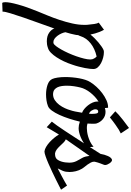

<svg xmlns="http://www.w3.org/2000/svg" viewBox="92 -982 1153 1686"><g transform="rotate(90 668.0 -139.5)"><path d="M204.1 -33.2Q214.8 -35.2 229.5 -54.2Q244.1 -73.2 260.3 -101.6Q276.4 -129.9 292 -164.6Q307.6 -199.2 319.8 -234.4Q332 -269.5 339.8 -301.3Q347.7 -333 347.7 -355.5Q347.7 -364.3 345.7 -374Q336.9 -399.4 321.3 -412.1Q252.9 -396.5 206.1 -359.4Q159.2 -322.3 142.6 -269.5Q138.7 -256.8 133.8 -250Q133.8 -242.2 132.8 -235.4Q131.8 -228.5 129.9 -220.7Q127 -205.1 121.6 -184.1Q116.2 -163.1 108.4 -137.7Q111.3 -121.1 119.6 -102.5Q127.9 -84 139.6 -68.4Q151.4 -52.7 165.5 -42.5Q179.7 -32.2 195.3 -32.2Q201.2 -32.2 204.1 -33.2ZM266.6 -473.6Q271.5 -475.6 276.9 -475.6Q282.2 -475.6 288.1 -475.6Q306.6 -475.6 331.5 -469.2Q356.4 -462.9 378.9 -451.2Q401.4 -439.5 416.5 -422.4Q431.6 -405.3 431.6 -383.8Q431.6 -372.1 429.7 -353Q427.7 -334 422.9 -309.1Q418 -284.2 410.6 -255.4Q403.3 -226.6 392.6 -196.3Q380.9 -160.2 364.3 -125Q347.7 -89.8 328.6 -60.5Q309.6 -31.2 288.6 -10.7Q267.6 9.8 246.1 15.6Q229.5 21.5 215.8 23.4Q202.1 25.4 188.5 25.4Q140.6 25.4 111.3 3.9Q82 -17.6 76.2 -41Q52.7 25.4 26.9 96.7Q1 168 -21 231.9Q-43 295.9 -57.6 344.2Q-72.3 392.6 -72.3 412.1V414.1L-148.4 417Q-155.3 411.1 -155.3 389.6Q-155.3 352.5 -134.8 278.3Q-114.3 204.1 -76.2 110.4Q-59.6 69.3 -38.6 18.6Q-17.6 -32.2 0.5 -86.9Q18.6 -141.6 31.2 -197.3Q43.9 -252.9 43.9 -303.7Q43.9 -311.5 43.9 -318.4Q43.9 -325.2 43 -332Q40 -365.2 36.1 -391.6Q32.2 -418 24.4 -430.7L86.9 -476.6Q97.7 -458 106 -437Q114.3 -416 119.1 -398.4Q125 -377.9 128.9 -357.4Q142.6 -375 161.1 -393.6Q179.7 -412.1 198.7 -428.2Q217.8 -444.3 235.8 -456.5Q253.9 -468.8 266.6 -473.6Z M640.6 -30.3Q644.5 -29.3 652.3 -29.3Q681.6 -29.3 705.1 -44.9Q728.5 -60.5 746.1 -84Q763.7 -107.4 775.9 -134.3Q788.1 -161.1 793.9 -183.6Q798.8 -196.3 804.7 -224.1Q810.5 -252 815.4 -284.2Q798.8 -290 781.7 -304.2Q764.6 -318.4 750 -336.9Q735.4 -355.5 726.1 -377Q716.8 -398.4 716.8 -418Q716.8 -424.8 717.8 -428.7Q695.3 -415 675.3 -396.5Q655.3 -377.9 638.7 -356.9Q622.1 -335.9 610.4 -313Q598.6 -290 593.8 -268.6Q587.9 -246.1 583 -214.4Q578.1 -182.6 578.1 -149.4Q578.1 -127 581.1 -106.4Q584 -85.9 591.3 -69.8Q598.6 -53.7 610.8 -43Q623 -32.2 640.6 -30.3ZM805.7 -425.8Q794.9 -425.8 790 -418.9Q785.2 -412.1 785.2 -402.3Q785.2 -385.7 795.9 -368.7Q806.6 -351.6 824.2 -344.7Q825.2 -353.5 825.2 -361.3Q825.2 -369.1 825.2 -377Q825.2 -399.4 821.3 -412.6Q817.4 -425.8 806.6 -425.8ZM1119.1 -327.1Q1072.3 -289.1 1028.3 -271.5Q984.4 -253.9 951.2 -253.9Q925.8 -253.9 893.6 -264.6Q882.8 -218.8 867.7 -171.9Q852.5 -125 834.5 -85.4Q816.4 -45.9 796.4 -18.6Q776.4 8.8 755.9 15.6Q733.4 24.4 707 28.3Q680.7 32.2 654.3 32.2Q610.4 32.2 571.8 19.5Q533.2 6.8 519.5 -21.5Q511.7 -38.1 506.8 -69.3Q502 -100.6 502 -137.7Q502 -167 504.9 -198.7Q507.8 -230.5 513.2 -259.8Q518.6 -289.1 526.9 -314Q535.2 -338.9 545.9 -355.5Q562.5 -382.8 587.9 -410.6Q613.3 -438.5 643.1 -460.9Q672.9 -483.4 705.1 -498Q737.3 -512.7 768.6 -512.7H771.5L774.4 -484.4Q790 -490.2 807.6 -490.2Q843.8 -490.2 871.6 -467.3Q899.4 -444.3 910.2 -409.2Q912.1 -401.4 912.1 -382.8Q912.1 -369.1 911.6 -354.5Q911.1 -339.8 910.2 -332Q915 -330.1 920.9 -329.1Q930.7 -326.2 951.2 -326.2Q963.9 -326.2 982.9 -328.6Q1002 -331.1 1023.9 -337.4Q1045.9 -343.8 1069.3 -355Q1092.8 -366.2 1114.3 -384.8ZM802.7 -576.2Q813.5 -587.9 833 -605.5Q849.6 -620.1 877.9 -642.6Q906.2 -665 949.2 -696.3L997.1 -624Q983.4 -618.2 963.9 -606.4Q947.3 -595.7 920.4 -577.1Q893.6 -558.6 856.4 -528.3Z M1178.7 -46.9Q1189.5 -46.9 1201.2 -49.8Q1203.1 -50.8 1205.6 -51.8Q1208 -52.7 1210.9 -53.7Q1221.7 -58.6 1230 -71.8Q1238.3 -85 1243.7 -101.6Q1249 -118.2 1251.5 -136.7Q1253.9 -155.3 1253.9 -171.9Q1253.9 -190.4 1250.5 -205.6Q1247.1 -220.7 1240.7 -233.9Q1234.4 -247.1 1227.1 -259.3Q1219.7 -271.5 1212.9 -284.2Q1204.1 -299.8 1200.2 -316.4Q1196.3 -333 1194.3 -349.6L1048.8 -141.6Q1064.5 -134.8 1078.1 -120.6Q1091.8 -106.4 1106 -91.3Q1120.1 -76.2 1135.7 -63.5Q1151.4 -50.8 1170.9 -46.9ZM1491.2 -99.6Q1485.4 -96.7 1461.9 -84.5Q1438.5 -72.3 1405.8 -56.2Q1373 -40 1335 -22Q1296.9 -3.9 1261.7 11.2Q1226.6 26.4 1198.2 36.1Q1169.9 45.9 1157.2 45.9H1154.3Q1136.7 43.9 1115.7 31.7Q1094.7 19.5 1074.7 1.5Q1054.7 -16.6 1036.6 -38.6Q1018.6 -60.5 1006.8 -81.1L942.4 26.4L893.6 -18.6Q905.3 -32.2 927.2 -63.5Q949.2 -94.7 976.1 -135.3Q1002.9 -175.8 1032.2 -221.2Q1061.5 -266.6 1089.4 -309.6Q1117.2 -352.5 1140.1 -388.7Q1163.1 -424.8 1176.8 -446.3Q1182.6 -481.4 1195.8 -511.2Q1209 -541 1227.5 -546.9H1232.4Q1238.3 -546.9 1245.6 -541Q1252.9 -535.2 1259.3 -525.9Q1265.6 -516.6 1270 -506.3Q1274.4 -496.1 1274.4 -487.3Q1274.4 -482.4 1273.4 -478.5Q1267.6 -463.9 1259.8 -442.9Q1252 -421.9 1247.1 -401.4Q1245.1 -395.5 1245.1 -390.6Q1245.1 -376 1252.9 -360.8Q1260.7 -345.7 1271 -331.5Q1281.2 -317.4 1291.5 -305.2Q1301.8 -293 1306.6 -284.2Q1322.3 -257.8 1329.1 -229Q1335.9 -200.2 1335.9 -173.8Q1335.9 -157.2 1333.5 -142.6Q1331.1 -127.9 1326.2 -116.2Q1326.2 -115.2 1322.8 -108.4Q1319.3 -101.6 1315.4 -93.3Q1311.5 -85 1308.1 -78.1Q1304.7 -71.3 1304.7 -70.3Q1337.9 -87.9 1368.2 -103.5Q1393.6 -117.2 1418.5 -130.9Q1443.4 -144.5 1455.1 -152.3Z"/></g></svg>

Font: Miniver
Style: Regular
Weight: 400
Designer: Dathan Boardman
Foundry: Open Window
Version: Version 1.000